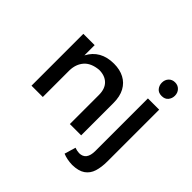

<svg xmlns="http://www.w3.org/2000/svg" viewBox="-228 -975 1393 1393"><g transform="rotate(45 469.0 -278.0)"><path d="M594 0H478V-298.5Q478 -361.5 444 -395Q410 -428.5 350.5 -428.5Q275 -421.5 238.5 -379.8Q202 -338 200.5 -273.5V0H84.5V-532H200.5V-427Q258.5 -536.5 395.5 -536.5Q455.5 -536.5 500 -513.2Q544.5 -490 569.2 -444.5Q594 -399 594 -331ZM699.5 198Q644.5 196.5 603 179L628.5 92.5Q649.5 100.5 675 102Q747 101.5 747 7V-532H862.5V-1Q862.5 58 848.8 102.5Q835 147 799.2 172Q763.5 197 699.5 198ZM804.5 -614.5Q771.5 -614.5 754.5 -635.5Q737.5 -656.5 737.5 -684Q737.5 -714.5 756 -734.2Q774.5 -754 804.5 -754Q834 -754 853 -734Q872 -714 872 -684Q872 -656.5 855 -635.5Q838 -614.5 804.5 -614.5Z"/></g></svg>

Font: Argentum Novus Medium
Style: Regular
Weight: 500
Designer: Julieta Ulanovsky (font) & Cristiano Sobral (main changes)
Foundry: Julieta Ulanovsky (font) & Cristiano Sobral (main changes)
Version: Version 3.00;November 27, 2020;FontCreator 13.0.0.2655 64-bi